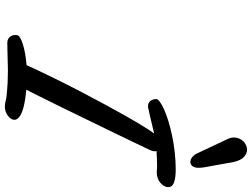

<svg xmlns="http://www.w3.org/2000/svg" viewBox="-144 -896 1043 795"><g transform="rotate(90 377.5 -498.5)"><path d="M379.9 -3.9Q347.7 -7.3 322.5 -8.5Q297.4 -9.8 275.4 -9.8Q260.7 -9.8 246.8 -9.3Q232.9 -8.8 219 -8.5Q205.1 -8.3 190.2 -7.8Q175.3 -7.3 158.7 -7.3Q142.6 -7.3 133.8 -16.6Q125 -25.9 125 -39.6Q125 -44.9 126.5 -50.8Q127.9 -55.7 137.9 -61.3Q147.9 -66.9 164.3 -72Q180.7 -77.1 202.6 -81.1Q224.6 -85 249.5 -86.9Q274.9 -142.1 302.5 -198.5Q330.1 -254.9 357.9 -308.3Q385.7 -361.8 412.1 -410.6Q438.5 -459.5 461.4 -499.8Q484.4 -540 502.7 -569.8Q521 -599.6 532.7 -615.2Q507.8 -609.9 484.4 -603.8Q460.9 -597.7 431.6 -591.8Q425.8 -589.8 419.9 -589.8Q405.8 -589.8 397.9 -599.9Q390.1 -609.9 390.1 -624Q390.1 -630.4 401.6 -638.9Q413.1 -647.5 433.3 -656.5Q453.6 -665.5 481.2 -674.1Q508.8 -682.6 541.3 -689.5Q573.7 -696.3 609.6 -700.4Q645.5 -704.6 682.1 -704.6Q716.3 -704.6 735.6 -697.5Q754.9 -690.4 754.9 -673.3Q754.9 -665 750 -656.5Q745.1 -647.9 737.1 -641.1Q729 -634.3 717.8 -630.1Q706.5 -626 694.3 -626Q687.5 -626 681.6 -626.7Q675.8 -627.4 668.9 -627.4Q650.9 -627.4 635.3 -626.7Q619.6 -626 605.5 -625Q606.4 -620.1 606.4 -617.7Q606.4 -610.8 604 -604.7Q601.6 -598.6 599.1 -593.3Q584 -561.5 562.5 -516.8Q541 -472.2 516.6 -421.9Q492.2 -371.6 467 -319.8Q441.9 -268.1 419.4 -222.2Q397 -176.3 378.9 -140.4Q360.8 -104.5 351.6 -85.9Q378.9 -83.5 401.9 -79.3Q424.8 -75.2 441.2 -69.1Q457.5 -63 466.8 -54.7Q476.1 -46.4 476.1 -36.1Q476.1 -28.8 471.2 -21.7Q466.3 -14.6 458.5 -9Q450.7 -3.4 440.9 -0.2Q431.2 2.9 420.9 2.9Q409.7 2.9 399.7 0Q389.6 -2.9 379.9 -3.9ZM672.9 -821.8Q673.8 -815.4 674.3 -810.1Q674.8 -804.7 674.8 -799.8Q674.8 -781.7 667.5 -773.4Q660.2 -765.1 650.4 -765.1Q640.6 -765.1 630.1 -773.4Q619.6 -781.7 612.8 -798.3Q598.6 -829.1 584 -859.4Q569.3 -889.6 555.2 -920.4Q549.3 -933.6 549.3 -945.8Q549.3 -957.5 553.7 -967.5Q558.1 -977.5 565.2 -984.6Q572.3 -991.7 581.3 -995.8Q590.3 -1000 599.6 -1000Q615.2 -1000 629.6 -987.3Q644 -974.6 650.9 -943.8Q656.2 -913.1 661.9 -882.8Q667.5 -852.5 672.9 -821.8Z"/></g></svg>

Font: Damion
Style: Regular
Weight: 400
Foundry: vernon adams
Version: Version 1.000